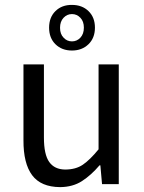

<svg xmlns="http://www.w3.org/2000/svg" viewBox="-20 -747 584 779"><path d="M75.2 -485.8H158.2V-189Q158.2 -120.1 179.7 -89.8Q201.2 -59.6 244.1 -59.1Q287.1 -59.1 315.9 -78.6Q344.7 -98.1 379.9 -141.1V-485.8H461.9V0H394L387.2 -76.2H383.8Q349.6 -36.1 312.5 -12.2Q275.4 11.7 224.1 12.2Q146 11.7 110.4 -36.1Q74.7 -84 75.2 -178.2ZM306.2 -674.8Q292 -689.9 272 -689.9Q252 -689.9 237.8 -674.8Q223.6 -659.7 223.6 -634.3Q223.6 -608.4 238.3 -593.8Q252 -579.1 272 -579.1Q292 -579.1 306.2 -594.2Q320.3 -609.4 320.3 -634.8Q320.3 -660.2 306.2 -674.8ZM272 -542Q231 -542 205.1 -567.4Q179.2 -592.8 179.2 -634.8Q179.2 -676.8 205.1 -702.1Q231 -727.5 272 -727.1Q313 -727.1 338.9 -702.1Q365.2 -676.8 365.2 -634.8Q365.2 -592.8 338.9 -567.4Q312.5 -542 272 -542Z"/></svg>

Font: SourceSansPro-Regular
Style: Regular
Weight: 400
Designer: Paul D. Hunt
Foundry: Adobe Systems Incorporated
Version: Version 1.050;PS Version 1.000;hotconv 1.0.70;makeotf.lib2.5